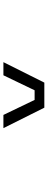

<svg xmlns="http://www.w3.org/2000/svg" viewBox="403 -1243 280 1126"><g transform="rotate(90 543.0 -680.0)"><path d="M344.5 -560 464.5 -800H611.5L731.5 -560H654L566 -743H509.5L421.5 -560Z"/></g></svg>

Font: Trispace Expanded Light
Style: Regular
Weight: 300
Width: 7
Designer: Tyler Finck
Foundry: Etcetera Type Company
Version: Version 1.210; ttfautohint (v1.8.3)